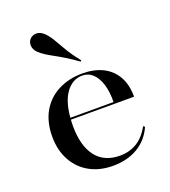

<svg xmlns="http://www.w3.org/2000/svg" viewBox="-126 -760 767 865"><g transform="rotate(-20 257.5 -327.5)"><path d="M269.4 11.3Q205.6 11.3 157.7 -15.3Q109.7 -41.9 82.7 -91.1Q55.6 -140.3 55.6 -205.6Q55.6 -275.8 84.3 -325.4Q112.9 -375 164.1 -401.2Q215.3 -427.4 279.8 -427.4Q336.3 -427.4 377.4 -406.9Q418.5 -386.3 441.1 -346.8Q463.7 -307.3 463.7 -249.2H123.4L121.8 -258.1H368.5Q369.4 -306.5 358.5 -342.3Q347.6 -378.2 326.6 -398.4Q305.6 -418.5 275.8 -418.5Q230.6 -418.5 199.2 -377.4Q167.7 -336.3 161.3 -256.5V-254.8Q160.5 -246.8 160.1 -238.3Q159.7 -229.8 159.7 -219.4Q159.7 -124.2 199.2 -72.6Q238.7 -21 314.5 -21Q359.7 -21 395.6 -42.7Q431.5 -64.5 456.5 -110.5L463.7 -104.8Q438.7 -48.4 388.3 -18.5Q337.9 11.3 269.4 11.3ZM291.9 -479.8Q260.5 -502.4 234.7 -518.1Q208.9 -533.9 187.9 -545.2Q166.9 -556.5 150.8 -566.9Q134.7 -577.4 122.6 -588.7Q106.5 -604.8 105.2 -623.4Q104 -641.9 116.1 -654.8Q129 -667.7 147.6 -667.3Q166.1 -666.9 183.1 -650.8Q200 -634.7 213.7 -610.9Q227.4 -587.1 246 -555.6Q264.5 -524.2 296 -484.7Z"/></g></svg>

Font: Playfair 144pt SemiExpanded SemiBold
Style: Regular
Weight: 600
Width: 6
Designer: Claus Eggers Sørensen
Foundry: Claus Eggers Sørensen
Version: Version 2.203